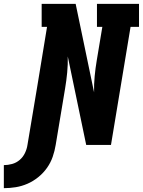

<svg xmlns="http://www.w3.org/2000/svg" viewBox="-117 -755 744 1000"><path d="M-97 225V105Q-76 105 -54 99Q-32 93 -14.5 78Q3 63 13 42Q23 21 26 0Q52 -154 77.5 -307.5Q103 -461 128 -615H100V-735H277L373 -274Q372 -315 376 -357.5Q380 -400 387 -441L416 -615H388V-735H607V-615H563L461 0H332L236 -461Q237 -420 233 -377.5Q229 -335 222 -294L173 0Q168 31 157.5 61.5Q147 92 128 119Q109 146 82.5 167.5Q56 189 26 202Q-4 215 -35 220Q-66 225 -97 225Z"/></svg>

Font: Iosevka Etoile Heavy Oblique
Style: Regular
Weight: 900
Italic angle: -9°
Designer: Belleve Invis
Foundry: Belleve Invis
Version: Version 15.5.2; ttfautohint (v1.8.4)